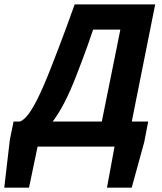

<svg xmlns="http://www.w3.org/2000/svg" viewBox="-72 -672 744 880"><path d="M-52.4 188 -26.9 -31.4 -9.8 -115H607.3L588.9 -19.9L531.7 188H418.3L453 0H100.3L61 188ZM23.5 -23.5 19.2 -115Q35.2 -120.3 54.8 -144.2Q74.4 -168.1 99.4 -217.8Q124.5 -267.5 156.7 -349.1Q179.1 -406.1 196.3 -451Q213.4 -495.9 230.7 -542.6Q248 -589.2 270.3 -651.8H639.3L517.9 -44.7H380.4L479.7 -536.4H354.8Q341 -495.1 329.9 -464.1Q318.8 -433.1 307.2 -402.1Q295.6 -371 279.5 -329.9Q251.9 -257.4 222.8 -201Q193.6 -144.6 162 -105.4Q130.4 -66.2 96.1 -45.4Q61.8 -24.6 23.5 -23.5Z"/></svg>

Font: Source Sans 3 VF
Style: Italic
Weight: 200
Italic angle: -11°
Designer: Paul D. Hunt
Foundry: Adobe Systems Incorporated
Version: Version 3.042;hotconv 1.0.118;makeotfexe 2.5.65603